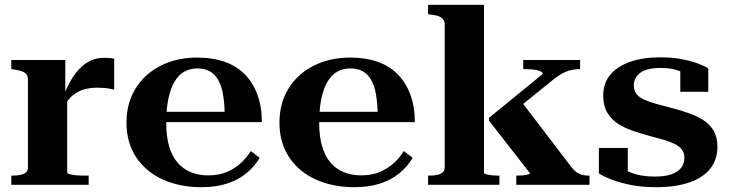

<svg xmlns="http://www.w3.org/2000/svg" viewBox="-20 -767 3029 797"><path d="M454 -523V-395Q446 -397 435 -399Q424 -401 410.5 -402Q397 -403 381 -403Q359 -403 339 -398.5Q319 -394 301.5 -384.5Q284 -375 269 -358.5Q254 -342 241 -318L239 -357Q257 -406 281 -444.5Q305 -483 337.5 -505Q370 -527 415 -527Q428 -527 438 -526Q448 -525 454 -523ZM27 0V-38H32Q59 -38 77.5 -45Q96 -52 96 -73V-436Q96 -450 90 -458Q84 -466 72.5 -470.5Q61 -475 42 -478L27 -480V-518H251V-364L259 -368V-52Q259 -47 269.5 -44Q280 -41 296 -39.5Q312 -38 328 -38H348V0Z M670 -257Q670 -201 682 -160Q694 -119 716.5 -92.5Q739 -66 771.5 -52.5Q804 -39 844 -39Q887 -39 920 -52.5Q953 -66 978.5 -89Q1004 -112 1021 -140L1058 -112Q1037 -76 1003 -48Q969 -20 922.5 -5Q876 10 816 10Q725 10 654.5 -22.5Q584 -55 544.5 -115.5Q505 -176 505 -258Q505 -339 543 -400Q581 -461 647.5 -494.5Q714 -528 799 -528Q863 -528 912.5 -510.5Q962 -493 996 -458.5Q1030 -424 1048.5 -374Q1067 -324 1067 -260H630V-303H939L913 -288Q912 -340 905.5 -376.5Q899 -413 885 -436.5Q871 -460 850 -471.5Q829 -483 800 -483Q769 -483 745 -469.5Q721 -456 704.5 -428Q688 -400 679 -357.5Q670 -315 670 -257Z M1305 -257Q1305 -201 1317 -160Q1329 -119 1351.5 -92.5Q1374 -66 1406.5 -52.5Q1439 -39 1479 -39Q1522 -39 1555 -52.5Q1588 -66 1613.5 -89Q1639 -112 1656 -140L1693 -112Q1672 -76 1638 -48Q1604 -20 1557.5 -5Q1511 10 1451 10Q1360 10 1289.5 -22.5Q1219 -55 1179.5 -115.5Q1140 -176 1140 -258Q1140 -339 1178 -400Q1216 -461 1282.5 -494.5Q1349 -528 1434 -528Q1498 -528 1547.5 -510.5Q1597 -493 1631 -458.5Q1665 -424 1683.5 -374Q1702 -324 1702 -260H1265V-303H1574L1548 -288Q1547 -340 1540.5 -376.5Q1534 -413 1520 -436.5Q1506 -460 1485 -471.5Q1464 -483 1435 -483Q1404 -483 1380 -469.5Q1356 -456 1339.5 -428Q1323 -400 1314 -357.5Q1305 -315 1305 -257Z M2427 0H2123V-38H2127Q2136 -38 2149 -39Q2162 -40 2171 -42.5Q2180 -45 2180 -48L2010 -266V-278L2233 -460Q2233 -467 2222.5 -471.5Q2212 -476 2196 -478Q2180 -480 2163 -480H2152V-518H2388V-480H2384Q2366 -480 2348 -475.5Q2330 -471 2313 -461.5Q2296 -452 2277 -437L2108 -300L2140 -351L2353 -72Q2363 -59 2374 -51.5Q2385 -44 2397.5 -41Q2410 -38 2423 -38H2427ZM1989 -747V-51Q1989 -46 1998 -43.5Q2007 -41 2020.5 -39.5Q2034 -38 2047 -38H2053V0H1757V-38H1762Q1781 -38 1795 -41Q1809 -44 1817.5 -51.5Q1826 -59 1826 -73V-665Q1826 -678 1820 -686Q1814 -694 1802.5 -699Q1791 -704 1772 -706L1757 -708V-747Z M2821 -112Q2821 -132 2810.5 -146Q2800 -160 2780.5 -169.5Q2761 -179 2734 -187Q2707 -195 2672 -204Q2639 -213 2605.5 -224.5Q2572 -236 2544.5 -254Q2517 -272 2500.5 -300Q2484 -328 2484 -370Q2484 -422 2513.5 -457Q2543 -492 2596 -510.5Q2649 -529 2720 -529Q2772 -529 2812 -521Q2852 -513 2879.5 -502.5Q2907 -492 2920 -483V-386H2804V-487Q2815 -487 2823 -483Q2831 -479 2835.5 -472.5Q2840 -466 2841 -460Q2842 -454 2838 -449Q2827 -460 2810.5 -468Q2794 -476 2772 -480.5Q2750 -485 2724 -485Q2664 -485 2637.5 -464.5Q2611 -444 2611 -413Q2611 -391 2622 -377Q2633 -363 2654 -353.5Q2675 -344 2703.5 -336Q2732 -328 2767 -319Q2803 -310 2837 -298Q2871 -286 2898.5 -269Q2926 -252 2942 -225Q2958 -198 2958 -158Q2958 -104 2928 -66.5Q2898 -29 2841 -9.5Q2784 10 2703 10Q2646 10 2600 1Q2554 -8 2520.5 -21Q2487 -34 2466 -47V-153H2586V-31Q2576 -36 2569 -42Q2562 -48 2558.5 -54Q2555 -60 2554.5 -66Q2554 -72 2557 -77Q2572 -62 2594 -52.5Q2616 -43 2642.5 -38.5Q2669 -34 2698 -34Q2740 -34 2767 -43.5Q2794 -53 2807.5 -70.5Q2821 -88 2821 -112Z"/></svg>

Font: Roboto Serif 120pt Expanded SemiBold
Style: Regular
Weight: 600
Width: 7
Designer: Greg Gazdowicz
Foundry: Commercial Type
Version: Version 1.008